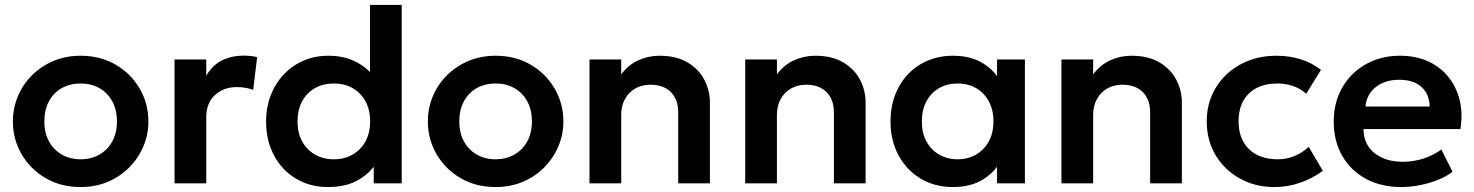

<svg xmlns="http://www.w3.org/2000/svg" viewBox="-20 -740 5951 775"><path d="M305.5 15Q225.5 15 163.8 -21.2Q102 -57.5 67 -117.8Q32 -178 32 -250Q32 -303 52 -351Q72 -399 108.8 -435.8Q145.5 -472.5 195.5 -493.8Q245.5 -515 305.5 -515Q385 -515 446.8 -479Q508.5 -443 543.8 -382.5Q579 -322 579 -250Q579 -197 558.8 -149.2Q538.5 -101.5 502 -64.5Q465.5 -27.5 415.5 -6.2Q365.5 15 305.5 15ZM305.5 -97Q347.5 -97 380.8 -115.8Q414 -134.5 433 -168.8Q452 -203 452 -250Q452 -297 433 -331.5Q414 -366 381 -384.5Q348 -403 305.5 -403Q263 -403 229.8 -384.5Q196.5 -366 177.8 -331.5Q159 -297 159 -250Q159 -203 178 -168.8Q197 -134.5 230 -115.8Q263 -97 305.5 -97Z M684.5 0V-500H812.5V-434.5Q838.5 -478.5 877.8 -497Q917 -515.5 962.5 -515.5Q978.5 -515.5 992 -514Q1005.5 -512.5 1018 -509.5L1002 -377.5Q986.5 -383 969.8 -385.8Q953 -388.5 936.5 -388.5Q882.5 -388.5 847.5 -356.2Q812.5 -324 812.5 -266V0Z M1304 15Q1231 15 1174.5 -19Q1118 -53 1086 -113Q1054 -173 1054 -250Q1054 -305.5 1072.2 -353.8Q1090.5 -402 1124.2 -438.2Q1158 -474.5 1204 -494.8Q1250 -515 1306 -515Q1370.5 -515 1419 -489.2Q1467.5 -463.5 1501.5 -416.5L1473.5 -387.5V-720H1601.5V0H1488.5V-123.5L1506.5 -94.5Q1481 -47 1430.5 -16Q1380 15 1304 15ZM1327.5 -97Q1369.5 -97 1402.8 -115.8Q1436 -134.5 1455 -168.8Q1474 -203 1474 -250Q1474 -297 1455 -331.5Q1436 -366 1403 -384.5Q1370 -403 1327.5 -403Q1285 -403 1251.8 -384.5Q1218.5 -366 1199.8 -331.5Q1181 -297 1181 -250Q1181 -203 1200 -168.8Q1219 -134.5 1252 -115.8Q1285 -97 1327.5 -97Z M1980.5 15Q1900.5 15 1838.8 -21.2Q1777 -57.5 1742 -117.8Q1707 -178 1707 -250Q1707 -303 1727 -351Q1747 -399 1783.8 -435.8Q1820.5 -472.5 1870.5 -493.8Q1920.5 -515 1980.5 -515Q2060 -515 2121.8 -479Q2183.5 -443 2218.8 -382.5Q2254 -322 2254 -250Q2254 -197 2233.8 -149.2Q2213.5 -101.5 2177 -64.5Q2140.5 -27.5 2090.5 -6.2Q2040.5 15 1980.5 15ZM1980.5 -97Q2022.5 -97 2055.8 -115.8Q2089 -134.5 2108 -168.8Q2127 -203 2127 -250Q2127 -297 2108 -331.5Q2089 -366 2056 -384.5Q2023 -403 1980.5 -403Q1938 -403 1904.8 -384.5Q1871.5 -366 1852.8 -331.5Q1834 -297 1834 -250Q1834 -203 1853 -168.8Q1872 -134.5 1905 -115.8Q1938 -97 1980.5 -97Z M2359.5 0V-500H2487.5V-440Q2517.5 -479.5 2557.8 -497.2Q2598 -515 2642 -515Q2711 -515 2756.2 -487.5Q2801.5 -460 2823.5 -417Q2845.5 -374 2845.5 -327V0H2717.5V-287Q2717.5 -338 2688 -368Q2658.5 -398 2605.5 -398Q2571 -398 2544.2 -382.8Q2517.5 -367.5 2502.5 -340Q2487.5 -312.5 2487.5 -276.5V0Z M2988 0V-500H3116V-440Q3146 -479.5 3186.2 -497.2Q3226.5 -515 3270.5 -515Q3339.5 -515 3384.8 -487.5Q3430 -460 3452 -417Q3474 -374 3474 -327V0H3346V-287Q3346 -338 3316.5 -368Q3287 -398 3234 -398Q3199.5 -398 3172.8 -382.8Q3146 -367.5 3131 -340Q3116 -312.5 3116 -276.5V0Z M3826.5 15Q3753 15 3696.2 -19Q3639.5 -53 3607 -113Q3574.5 -173 3574.5 -250Q3574.5 -308 3593 -356.5Q3611.5 -405 3645.2 -440.5Q3679 -476 3725.2 -495.5Q3771.5 -515 3826.5 -515Q3899 -515 3948.5 -484Q3998 -453 4022.5 -403.5L4004.5 -376V-500H4117V0H4004.5V-124L4022.5 -96.5Q3998 -47 3948.5 -16Q3899 15 3826.5 15ZM3845.5 -97Q3887 -97 3919.5 -115.8Q3952 -134.5 3971 -168.8Q3990 -203 3990 -250Q3990 -297 3971 -331.5Q3952 -366 3919.5 -384.5Q3887 -403 3845.5 -403Q3804 -403 3771.2 -384.5Q3738.5 -366 3719.8 -331.5Q3701 -297 3701 -250Q3701 -203 3719.8 -168.8Q3738.5 -134.5 3771.2 -115.8Q3804 -97 3845.5 -97Z M4264.5 0V-500H4392.5V-440Q4422.5 -479.5 4462.8 -497.2Q4503 -515 4547 -515Q4616 -515 4661.2 -487.5Q4706.5 -460 4728.5 -417Q4750.5 -374 4750.5 -327V0H4622.5V-287Q4622.5 -338 4593 -368Q4563.5 -398 4510.5 -398Q4476 -398 4449.2 -382.8Q4422.5 -367.5 4407.5 -340Q4392.5 -312.5 4392.5 -276.5V0Z M5125 15Q5045.5 15 4983.8 -19.8Q4922 -54.5 4886.5 -114.2Q4851 -174 4851 -250Q4851 -307.5 4872 -355.8Q4893 -404 4931 -439.8Q4969 -475.5 5020.2 -495.2Q5071.5 -515 5132 -515Q5184.5 -515 5229.5 -501Q5274.5 -487 5312 -458L5252.5 -361.5Q5229 -382.5 5199.2 -392.8Q5169.5 -403 5137 -403Q5088 -403 5052.8 -385Q5017.5 -367 4998.5 -333Q4979.5 -299 4979.5 -250.5Q4979.5 -178.5 5021.8 -137.8Q5064 -97 5137 -97Q5173.5 -97 5206 -110.5Q5238.5 -124 5262.5 -147.5L5319.5 -50.5Q5278.5 -20 5228 -2.5Q5177.5 15 5125 15Z M5636.5 15Q5555 15 5493.5 -18.2Q5432 -51.5 5397.8 -111Q5363.5 -170.5 5363.5 -249.5Q5363.5 -307.5 5383.2 -356Q5403 -404.5 5439.2 -440.2Q5475.5 -476 5524.2 -495.5Q5573 -515 5631 -515Q5694 -515 5743.5 -492.8Q5793 -470.5 5825.8 -430.2Q5858.5 -390 5871.8 -336.2Q5885 -282.5 5875 -219H5484Q5483.5 -179.5 5502.8 -150Q5522 -120.5 5557.8 -103.8Q5593.5 -87 5642 -87Q5685 -87 5724.5 -99.5Q5764 -112 5798 -136.5L5843 -47Q5819.5 -28 5784.5 -14Q5749.5 0 5710.8 7.5Q5672 15 5636.5 15ZM5491.5 -310H5751Q5749.5 -360.5 5717.5 -389.2Q5685.5 -418 5628 -418Q5571 -418 5534 -389.2Q5497 -360.5 5491.5 -310Z"/></svg>

Font: Geologica Cursive Medium
Style: Regular
Weight: 500
Designer: Sindre Bremnes, Frode Helland
Foundry: Monokrom Skriftforlag AS
Version: Version 1.010;gftools[0.9.28]